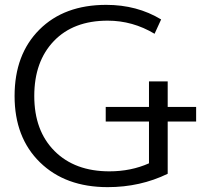

<svg xmlns="http://www.w3.org/2000/svg" viewBox="-20 -760 862 790"><path d="M415 -260V-320H593V-425H670V-320H787V-260H670V-45Q557 10 423 10Q249 10 144.5 -92Q40 -194 40 -365Q40 -536 142 -638Q244 -740 417 -740Q544 -740 643 -680L616 -621Q526 -675 423 -675Q282 -675 201.5 -591Q121 -507 121 -365Q121 -222 204.5 -138.5Q288 -55 430 -55Q519 -55 593 -88V-260Z"/></svg>

Font: Mplus 1p
Style: Regular
Weight: 400
Version: Version 1.061